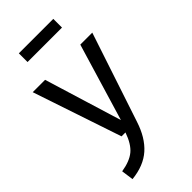

<svg xmlns="http://www.w3.org/2000/svg" viewBox="-292 -799 1076 1076"><g transform="rotate(-45 246.0 -261.5)"><path d="M61 213 51 141Q120 130 157 99.5Q194 69 218 0H187L10 -527H108L249 -67L387 -527H482L306 3Q275 99 216.5 151Q158 203 61 213ZM382 -667H109V-736H382Z"/></g></svg>

Font: Trujillo
Style: Regular
Weight: 400
Designer: Fira Sans original fonts by bBox Type GmbH, Carrois Corporate GbR, & Edenspiekermann AG / Changes by Cristiano Sobral
Foundry: Fira Sans original fonts by bBox Type GmbH, Carrois Corporate GbR, & Edenspiekermann AG / Changes by Cristiano Sobral
Version: Version 4.301;October 17, 2021;FontCreator 14.0.0.2814 64-bi